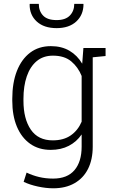

<svg xmlns="http://www.w3.org/2000/svg" viewBox="-20 -782 604 1015"><path d="M261.7 213.4Q223.1 213.4 180.2 204.1Q137.2 194.8 105 179.2L120.6 130.4Q151.9 145.5 186.8 153.8Q221.7 162.1 260.7 162.1Q335.9 162.1 373.8 117.4Q411.6 72.8 411.6 -6.8V-71.3Q385.3 -32.7 344 -11.2Q302.7 10.3 248 10.3Q184.6 10.3 139.2 -22Q93.8 -54.2 69.3 -112.5Q44.9 -170.9 44.9 -249.5V-259.8Q44.9 -344.2 69.3 -406.7Q93.8 -469.2 139.4 -503.7Q185.1 -538.1 249 -538.1Q305.7 -538.1 347.2 -513.7Q388.7 -489.3 414.6 -445.3L420.9 -528.3H470.2V-6.8Q470.2 61 445.6 110.4Q420.9 159.7 374 186.5Q327.1 213.4 261.7 213.4ZM258.8 -40Q316.4 -40 354.2 -66.4Q392.1 -92.8 411.6 -138.7V-380.4Q393.1 -426.8 356.9 -457.3Q320.8 -487.8 259.8 -487.8Q208.5 -487.8 173.8 -458.7Q139.2 -429.7 121.6 -378.4Q104 -327.1 104 -259.8V-249.5Q104 -153.8 142.8 -96.9Q181.6 -40 258.8 -40ZM458.5 -478 439.5 -528.3H538.1V-485.8ZM279.3 -633.3Q212.4 -633.3 174.3 -668.2Q136.2 -703.1 136.7 -758.8L137.7 -761.7H185.1Q185.1 -723.6 207.8 -699.7Q230.5 -675.8 279.3 -675.8Q326.2 -675.8 349.4 -700Q372.6 -724.1 372.6 -761.7H420.4L421.4 -758.8Q420.9 -703.1 383.1 -668.2Q345.2 -633.3 279.3 -633.3Z"/></svg>

Font: Roboto Slab LO Light
Style: Regular
Weight: 300
Designer: Google
Version: Version 2.000